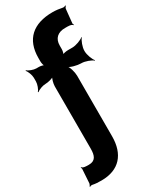

<svg xmlns="http://www.w3.org/2000/svg" viewBox="-274 -822 887 1097"><g transform="rotate(-30 169.5 -273.5)"><path d="M352 -635 355 -638C353 -640 350 -645 351 -649L360 -737C360 -743 366 -751 369 -754L367 -757C363 -754 354 -751 348 -753C328 -757 308 -760 284 -760C156 -760 84 -696 84 -574V-551C84 -540 88 -521 94 -515L97 -518C91 -524 72 -528 61 -528H44C26 -528 -3 -539 -13 -549L-16 -546C-6 -536 5 -507 5 -489V-465C5 -446 -6 -417 -16 -407L-13 -404C-3 -414 26 -425 44 -425C63 -425 95 -433 105 -443L102 -446C92 -436 84 -404 84 -386V24C84 70 73 99 29 99C13 99 -11 99 -17 88L-20 91C-19 93 -16 96 -16 99L-22 193C-23 198 -27 206 -30 209L-28 212C-25 209 -17 207 -12 208C6 212 24 213 47 213C164 213 225 142 225 24V-375C225 -399 214 -439 201 -451L199 -449C211 -436 256 -425 280 -425H282C306 -425 343 -411 356 -399L358 -401C346 -414 332 -451 332 -475V-478C332 -502 346 -539 358 -552L356 -554C343 -542 306 -528 282 -528H253C240 -528 218 -524 212 -518L215 -515C221 -521 225 -540 225 -551V-574C225 -621 254 -646 301 -646C321 -646 344 -647 352 -635Z"/></g></svg>

Font: Asimov
Style: EdgeWide
Weight: 500
Designer: Google
Version: Version 2.000980: 2014